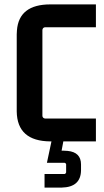

<svg xmlns="http://www.w3.org/2000/svg" viewBox="-20 -640 470 869"><path d="M414.1 -103.5H183.6Q172.9 -105.5 171.9 -115.2V-504.9Q173.8 -515.6 183.6 -516.6H414.1V-620.1H208Q65.4 -620.1 56.6 -502Q55.7 -493.2 55.7 -484.4V-135.7Q57.6 -1 208 0H212.9L192.4 96.7H272.5Q278.3 98.6 279.3 103.5V140.6Q277.3 146.5 272.5 147.5H181.6V209H259.8Q345.7 207 346.7 130.9V104.5Q346.7 48.8 286.1 43Q277.3 42 268.6 42H258.8L266.6 0H414.1Z"/></svg>

Font: Gemunu Libre
Style: Bold
Weight: 700
Designer: Pushpananda Ekanayake, Sol Matas, Kosala Senevirathne
Foundry: Mooniak
Version: Version 1.001